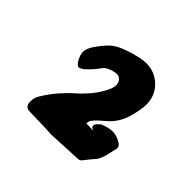

<svg xmlns="http://www.w3.org/2000/svg" viewBox="-84 -686 441 441"><g transform="rotate(45 136.5 -465.5)"><path d="M165.5 -600.6Q192.9 -600.6 212.6 -581.5Q232.4 -562.5 232.4 -533.2Q232.4 -517.6 224.6 -489.3Q220.2 -474.1 212.4 -462.4Q204.6 -450.7 197 -444.3Q189.5 -438 180.7 -429.9Q171.9 -421.9 167 -414.6Q165.5 -409.2 165 -405.3H169.9Q172.4 -405.3 178.2 -405Q184.1 -404.8 189.5 -404.8Q179.7 -407.2 179.7 -413.1Q179.7 -417 184.6 -421.9Q189.5 -426.8 191.9 -428.2Q209.5 -435.1 221.2 -435.1Q235.8 -435.1 250.5 -425.3Q257.3 -419.9 255.4 -412.6Q251.5 -395 249.8 -387.7Q248 -380.4 244.9 -373.3Q241.7 -366.2 239.7 -364.3Q237.8 -362.3 231.2 -354.5Q224.6 -346.7 218.3 -338.4Q214.8 -334 209 -334Q133.3 -330.1 127 -330.1Q123 -330.1 117.4 -330.6Q111.8 -331.1 96.2 -331.5Q80.6 -332 54.7 -332.5Q38.6 -332.5 38.6 -349.6Q38.6 -362.3 44.4 -371.6Q58.1 -394 73.5 -411.1Q88.9 -428.2 99.6 -437.3Q110.4 -446.3 122.8 -460.7Q135.3 -475.1 145 -493.7Q151.9 -506.8 151.9 -515.6Q151.9 -522.9 147.5 -529.1Q143.1 -535.2 134.8 -535.2Q127.4 -535.2 115.7 -530.8Q109.4 -528.8 105.2 -524.9Q101.1 -521 98.4 -516.8Q95.7 -512.7 88.6 -504.6Q81.5 -496.6 71.3 -487.8Q64.5 -483.9 61.5 -483.9Q56.2 -483.9 49.8 -495.4Q43.5 -506.8 43.5 -516.6Q43.5 -525.9 51.8 -539.1Q68.4 -563 80.1 -572.5Q91.8 -582 112.3 -588.9Q145.5 -600.6 165.5 -600.6Z"/></g></svg>

Font: Essays1743
Style: Bold
Weight: 700
Designer: Based on the typeface in a 1743 English translation of the essays of Montaigne.  PostScript/TrueType font designed by Jo
Version: Version 002.100